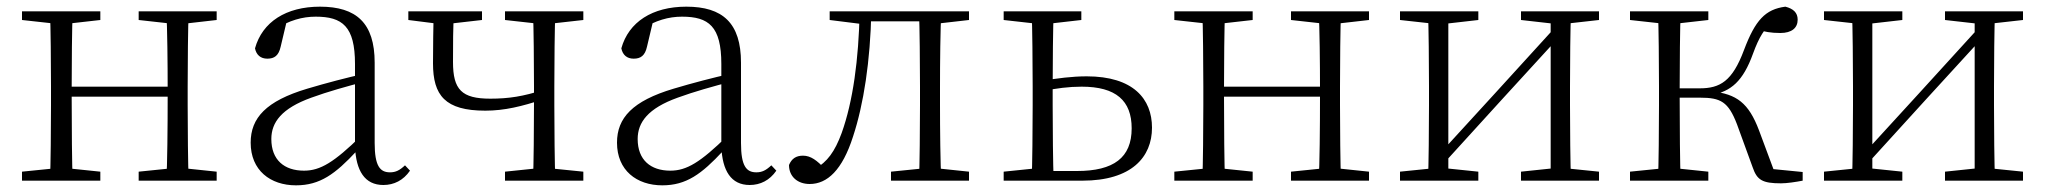

<svg xmlns="http://www.w3.org/2000/svg" viewBox="-20 -542 6136 576"><path d="M130 0H198C196 -48 195 -158 195 -256V-275C195 -349 196 -460 198 -508H130C132 -460 133 -349 133 -283V-226C133 -158 132 -48 130 0ZM479 0H546C544 -48 543 -158 543 -226V-283C543 -349 544 -460 546 -508H479C482 -460 483 -349 483 -275V-256C483 -158 482 -48 479 0ZM46 0H281V-27L175 -38H155L46 -27ZM46 -482 155 -470H175L281 -482V-508H46ZM396 0H630V-27L525 -38H504L396 -27ZM396 -482 504 -470H525L630 -482V-508H396ZM163 -252H513V-282H163Z M868 14C940 14 986 -20 1050 -89H1069L1063 -134C982 -55 941 -30 892 -30C833 -30 794 -62 794 -125C794 -175 825 -217 914 -249C963 -267 1021 -283 1074 -297V-321C1020 -309 959 -293 902 -276C778 -239 732 -188 732 -114C732 -31 791 14 868 14ZM1130 13C1162 13 1190 -1 1210 -30L1195 -46C1179 -31 1167 -25 1150 -25C1120 -25 1104 -44 1104 -113V-354C1104 -473 1049 -522 940 -522C838 -522 767 -476 745 -397C749 -377 762 -366 782 -366C803 -366 816 -375 822 -402L841 -482L805 -454C848 -481 887 -492 927 -492C1007 -492 1045 -463 1045 -350V-102C1048 -30 1074 13 1130 13Z M1436 -210C1493 -210 1547 -223 1609 -244V-272C1550 -253 1507 -246 1451 -246C1365 -246 1339 -273 1339 -356C1339 -412 1339 -455 1342 -508H1281C1280 -457 1279 -406 1279 -352C1279 -256 1315 -210 1436 -210ZM1579 0H1646C1644 -48 1643 -158 1643 -226V-283C1643 -349 1644 -460 1646 -508H1579C1581 -460 1582 -349 1582 -283V-233C1582 -158 1581 -48 1579 0ZM1205 -482 1300 -470H1321L1426 -482V-508H1205ZM1495 0H1730V-27L1621 -38H1601L1495 -27ZM1495 -482 1603 -470H1623L1730 -482V-508H1495Z M1967 14C2039 14 2085 -20 2149 -89H2168L2162 -134C2081 -55 2040 -30 1991 -30C1932 -30 1893 -62 1893 -125C1893 -175 1924 -217 2013 -249C2062 -267 2120 -283 2173 -297V-321C2119 -309 2058 -293 2001 -276C1877 -239 1831 -188 1831 -114C1831 -31 1890 14 1967 14ZM2229 13C2261 13 2289 -1 2309 -30L2294 -46C2278 -31 2266 -25 2249 -25C2219 -25 2203 -44 2203 -113V-354C2203 -473 2148 -522 2039 -522C1937 -522 1866 -476 1844 -397C1848 -377 1861 -366 1881 -366C1902 -366 1915 -375 1921 -402L1940 -482L1904 -454C1947 -481 1986 -492 2026 -492C2106 -492 2144 -463 2144 -350V-102C2147 -30 2173 13 2229 13Z M2409 10C2462 10 2507 -32 2539 -132C2571 -229 2591 -359 2594 -508H2559C2556 -363 2539 -238 2505 -143C2484 -86 2462 -57 2425 -35V-26H2455V-35C2431 -61 2412 -75 2389 -75C2368 -75 2355 -66 2347 -47C2347 -12 2373 10 2409 10ZM2469 -482 2565 -470H2572V-508H2469ZM2574 -478H2766V-508H2574ZM2653 0H2887V-27L2782 -38H2762L2653 -27ZM2737 0H2804C2801 -48 2800 -158 2800 -226V-283C2800 -349 2801 -460 2804 -508H2737C2739 -460 2740 -349 2740 -283V-226C2740 -158 2739 -48 2737 0ZM2770 -470H2782L2887 -482V-508H2770Z M3108 0H3227C3375 0 3436 -71 3436 -159C3436 -245 3380 -313 3240 -313C3196 -313 3152 -307 3109 -300V-269C3149 -277 3186 -282 3225 -282C3328 -282 3375 -240 3375 -157C3375 -69 3321 -29 3211 -29H3108ZM3075 0H3141C3139 -48 3138 -158 3138 -226V-282C3138 -349 3139 -460 3141 -508H3075C3077 -460 3078 -349 3078 -283V-226C3078 -158 3077 -48 3075 0ZM2991 -482 3098 -470H3119L3224 -482V-508H2991ZM2991 0H3111V-38H3098L2991 -27Z M3587 0H3655C3653 -48 3652 -158 3652 -256V-275C3652 -349 3653 -460 3655 -508H3587C3589 -460 3590 -349 3590 -283V-226C3590 -158 3589 -48 3587 0ZM3936 0H4003C4001 -48 4000 -158 4000 -226V-283C4000 -349 4001 -460 4003 -508H3936C3939 -460 3940 -349 3940 -275V-256C3940 -158 3939 -48 3936 0ZM3503 0H3738V-27L3632 -38H3612L3503 -27ZM3503 -482 3612 -470H3632L3738 -482V-508H3503ZM3853 0H4087V-27L3982 -38H3961L3853 -27ZM3853 -482 3961 -470H3982L4087 -482V-508H3853ZM3620 -252H3970V-282H3620Z M4180 0H4415V-27L4309 -38H4288L4180 -27ZM4543 0H4777V-27L4669 -38H4648L4543 -27ZM4264 0H4325V-508H4264C4266 -460 4267 -349 4267 -283V-226C4267 -158 4266 -48 4264 0ZM4305 -45 4488 -246 4672 -447H4678L4650 -465L4465 -262L4281 -61H4275ZM4632 0H4693C4691 -48 4690 -158 4690 -226V-283C4690 -349 4691 -460 4693 -508H4632ZM4180 -482 4289 -470H4310L4415 -482V-508H4180ZM4543 -482 4649 -470H4670L4777 -482V-508H4543Z M4870 0H5105V-27L4999 -38H4979L4870 -27ZM4870 -482 4979 -470H4999L5105 -482V-508H4870ZM4954 0H5022C5020 -48 5019 -158 5019 -254V-273C5019 -349 5020 -460 5022 -508H4954C4956 -460 4957 -349 4957 -283V-226C4957 -158 4956 -48 4954 0ZM5238 -40C5251 -2 5267 8 5323 8C5341 8 5367 4 5388 0V-26L5266 -38L5308 -14L5257 -151C5226 -233 5190 -260 5115 -268V-257C5173 -268 5209 -298 5239 -381C5258 -433 5273 -454 5298 -479L5253 -453C5273 -447 5292 -443 5321 -443C5355 -443 5373 -458 5373 -483C5373 -504 5360 -516 5336 -522C5276 -514 5246 -482 5212 -392C5177 -298 5140 -277 5079 -277H4987V-249H5080C5142 -249 5165 -237 5191 -169Z M5452 0H5687V-27L5581 -38H5560L5452 -27ZM5815 0H6049V-27L5941 -38H5920L5815 -27ZM5536 0H5597V-508H5536C5538 -460 5539 -349 5539 -283V-226C5539 -158 5538 -48 5536 0ZM5577 -45 5760 -246 5944 -447H5950L5922 -465L5737 -262L5553 -61H5547ZM5904 0H5965C5963 -48 5962 -158 5962 -226V-283C5962 -349 5963 -460 5965 -508H5904ZM5452 -482 5561 -470H5582L5687 -482V-508H5452ZM5815 -482 5921 -470H5942L6049 -482V-508H5815Z"/></svg>

Font: Source Han Serif TW VF
Style: Regular
Weight: 250
Designer: Ryoko NISHIZUKA 西塚涼子 (kana & ideographs); Frank Grießhammer (Latin, Greek & Cyrillic); Wenlong ZHANG 张文龙 (bopomofo); San
Foundry: Adobe
Version: Version 2.002;hotconv 1.1.0;makeotfexe 2.6.0